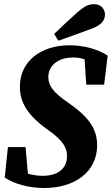

<svg xmlns="http://www.w3.org/2000/svg" viewBox="-20 -896 544 934"><path d="M3.1 -32.1C51.6 0.1 123 18.6 194.4 18.6C344.6 18.6 452.5 -60.3 452.5 -189.2C452.5 -265.2 416.8 -323.7 311.7 -396.6C236.4 -447.8 215.1 -481 215.1 -521.1C215.1 -579.4 266.1 -616.4 335.4 -616.4C374.5 -616.4 407 -605.6 446.3 -577.8L389.7 -635L399.6 -484.2H486.5L503.8 -625C457.8 -657.2 386 -675.7 317.7 -675.7C177.1 -675.7 76.8 -596.5 76.8 -474.8C76.8 -405.6 105.6 -340 212.7 -264.9C291.9 -208.8 305.9 -173.5 305.9 -136.4C305.9 -75.3 261.1 -40.7 186.9 -40.7C147 -40.7 93.6 -53.6 55.6 -73.4L118.6 -18.4L104.2 -180.6H18.5L3.1 -32.1ZM243.2 -730.7 264.1 -698C319.1 -717.1 374.4 -737.4 429.4 -757.9C480.3 -777.1 490.6 -803.1 490.6 -825.8C490.6 -851.1 471.4 -875.6 438.6 -875.6C411.4 -875.6 393.5 -867.7 359.1 -838.6C319.7 -803.7 281.2 -767 243.2 -730.7Z"/></svg>

Font: Source Serif 4 Variable
Style: Italic
Weight: 400
Italic angle: -12°
Designer: Frank Grießhammer
Foundry: Adobe Systems Incorporated
Version: Version 4.004;hotconv 1.0.116;makeotfexe 2.5.65601